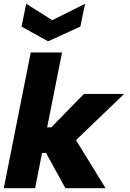

<svg xmlns="http://www.w3.org/2000/svg" viewBox="-68 -998 687 1018"><path d="M95 -720H261L182 -323H204L377 -500H590L335 -255L492 0H279L176 -187H155L118 0H-48ZM383 -978 358 -857 187 -779 46 -857 71 -978 209 -891Z"/></svg>

Font: Albert Sans Black
Style: Italic
Weight: 900
Italic angle: -11.25°
Designer: Andreas Rasmussen
Foundry: a.Foundry
Version: Version 1.025